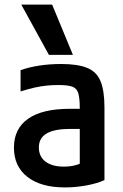

<svg xmlns="http://www.w3.org/2000/svg" viewBox="-20 -810 540 840"><path d="M264 10Q159 10 100 -36Q41 -82 41 -164Q41 -247 103 -290.5Q165 -334 285 -334H382V-246H286Q218 -246 184 -226Q150 -206 150 -165Q150 -125 179 -103Q208 -81 260 -81Q288 -81 313 -88Q338 -95 358 -109L329 -49V-337Q329 -380 322.5 -402Q316 -424 296 -431Q276 -438 236 -438Q209 -438 184 -435.5Q159 -433 132 -427Q105 -421 70 -410V-503Q106 -516 151.5 -523Q197 -530 248 -530Q320 -530 361.5 -513Q403 -496 420 -454.5Q437 -413 437 -340V-22Q404 -7 357 1.5Q310 10 264 10ZM194 -570 73 -790H208L299 -570Z"/></svg>

Font: M PLUS Code Latin Medium
Style: Regular
Weight: 500
Designer: Coji Morishita
Foundry: UNDERFOREST DESIGN
Version: Version 1.002; ttfautohint (v1.8.3)